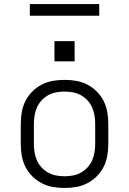

<svg xmlns="http://www.w3.org/2000/svg" viewBox="-20 -924 640 952"><path d="M300 8Q271 8 242 3Q213 -2 187 -15.5Q161 -29 140 -50Q119 -71 106 -97Q93 -123 88 -152Q83 -181 83 -210V-310Q83 -339 88 -368Q93 -397 106 -423Q119 -449 140 -470Q161 -491 187 -504.5Q213 -518 242 -523Q271 -528 300 -528Q329 -528 358 -523Q387 -518 413 -504.5Q439 -491 460 -470Q481 -449 494 -423Q507 -397 512 -368Q517 -339 517 -310V-210Q517 -181 512 -152Q507 -123 494 -97Q481 -71 460 -50Q439 -29 413 -15.5Q387 -2 358 3Q329 8 300 8ZM300 -50Q321 -50 342 -54Q363 -58 381 -68Q399 -78 413.5 -93.5Q428 -109 436.5 -128Q445 -147 448.5 -168Q452 -189 452 -210V-310Q452 -331 448.5 -352Q445 -373 436.5 -392Q428 -411 413.5 -426.5Q399 -442 381 -452Q363 -462 342 -466Q321 -470 300 -470Q279 -470 258 -466Q237 -462 219 -452Q201 -442 186.5 -426.5Q172 -411 163.5 -392Q155 -373 151.5 -352Q148 -331 148 -310V-210Q148 -189 151.5 -168Q155 -147 163.5 -128Q172 -109 186.5 -93.5Q201 -78 219 -68Q237 -58 258 -54Q279 -50 300 -50ZM350 -620H250V-720H350ZM128 -846V-904H472V-846Z"/></svg>

Font: Iosevka SS04 Light Extended
Style: Regular
Weight: 300
Width: 7
Monospace: yes
Designer: Belleve Invis
Foundry: Belleve Invis
Version: Version 19.0.0; ttfautohint (v1.8.4)